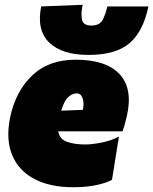

<svg xmlns="http://www.w3.org/2000/svg" viewBox="-20 -768 642 804"><path d="M286 16Q189.5 16 124 -18.5Q58.5 -53 31.2 -118Q4 -183 22 -274Q44 -383.5 113.5 -450.8Q183 -518 296 -518Q425 -518 481.2 -457Q537.5 -396 511 -281Q502.5 -243 493 -218H224Q229.5 -185.5 260.5 -174.2Q291.5 -163 338 -163Q365 -163 405.5 -171Q446 -179 478 -196L449 -15Q428 -3 386 6.5Q344 16 286 16ZM301 -377Q283 -377 265.8 -361.5Q248.5 -346 236.5 -304.5L327 -308Q333 -334.5 326.2 -355.8Q319.5 -377 301 -377ZM351 -538Q239.5 -538 186 -590Q132.5 -642 152.5 -741L326 -748Q318.5 -713 323 -687Q327.5 -661 362.5 -661Q398 -661 410.5 -686Q423 -711 429.5 -741H601.5Q579.5 -635.5 522 -586.8Q464.5 -538 351 -538Z"/></svg>

Font: Commissioner Black
Style: Italic
Weight: 900
Italic angle: -12°
Designer: Kostas Bartsokas
Foundry: Kostas Bartsokas
Version: Version 1.000; ttfautohint (v1.8.3)